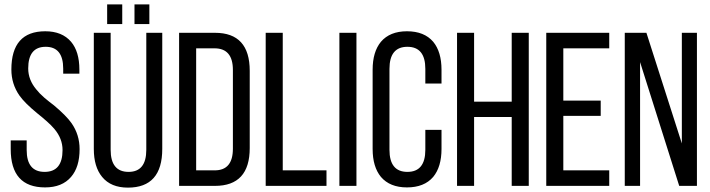

<svg xmlns="http://www.w3.org/2000/svg" viewBox="-20 -850 3247 878"><path d="M305 -659Q343 -614 343 -532V-513H269V-536Q269 -636 189 -636Q109 -636 109 -537Q109 -485 146 -441Q160 -423 183 -403L205 -385L227 -368Q283 -321 307 -287Q344 -234 344 -168Q344 -86 305 -41Q264 7 186 7Q29 7 29 -168V-208H102V-164Q102 -64 184 -64Q266 -64 266 -164Q266 -216 229 -260Q215 -277 192 -297L171 -315L149 -333Q93 -379 69 -413Q32 -466 32 -532Q32 -707 187 -707Q264 -707 305 -659Z M539 -830V-740H470V-830ZM663 -830V-740H595V-830ZM722 -169Q722 8 565 8Q487 8 447 -41Q409 -87 409 -169V-700H486V-165Q486 -64 568 -64Q649 -64 649 -165V-700H722Z M963 -700Q1122 -700 1122 -526V-173Q1122 0 963 0H799V-700ZM962 -71Q1045 -71 1045 -170V-530Q1045 -629 961 -629H877V-71Z M1195 0V-700H1273V-71H1473V0Z M1610 -700V0H1532V-700Z M1961 -659Q1999 -613 1999 -531V-468H1925V-535Q1925 -636 1843 -636Q1761 -636 1761 -535V-165Q1761 -64 1843 -64Q1925 -64 1925 -165V-256H1999V-169Q1999 -87 1961 -41Q1920 7 1841 7Q1763 7 1722 -41Q1684 -87 1684 -169V-531Q1684 -613 1722 -659Q1763 -707 1841 -707Q1920 -707 1961 -659Z M2148 -315V0H2070V-700H2148V-385H2320V-700H2398V0H2320V-315Z M2727 -390V-320H2556V-71H2766V0H2478V-700H2766V-629H2556V-390Z M2907 0H2837V-700H2936L3098 -194V-700H3167V0H3086L2907 -566Z"/></svg>

Font: Adderley Regular
Style: Regular
Weight: 400
Designer: gorohovskiy
Version: Version 1.003 November 13, 2017